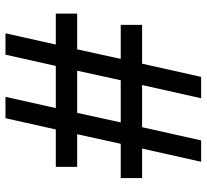

<svg xmlns="http://www.w3.org/2000/svg" viewBox="-46 -690 736 683"><g transform="rotate(90 321.5 -348.0)"><path d="M508 -486H613V-410H491L457 -255H573V-179H440L400 0H324L364 -179H214L174 0H98L138 -179H28V-255H155L189 -410H68V-486H206L253 -696H329L282 -486H432L479 -696H555ZM265 -410 231 -255H381L415 -410Z"/></g></svg>

Font: Chivo
Style: Regular
Weight: 400
Designer: Hector Gatti
Foundry: Omnibus-Type
Version: Version 1.003